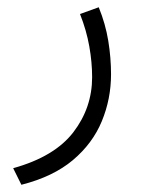

<svg xmlns="http://www.w3.org/2000/svg" viewBox="-20 -244 387 526"><path d="M250.5 -224.1Q269 -178.7 276.6 -132.3Q284.2 -85.9 284.2 -40.5Q284.2 26.9 259 87.9Q233.9 148.9 179.7 194.6Q125.5 240.2 38.6 262.2L16.1 216.8Q129.9 185.1 181.2 117.9Q232.4 50.8 232.4 -32.7Q232.4 -73.2 224.6 -117.2Q216.8 -161.1 199.2 -205.6Z"/></svg>

Font: Vazir Thin UI
Style: Thin-UI
Weight: 100
Designer: Saber Rastikerdar
Foundry: Saber Rastikerdar
Version: Version 30.0.0